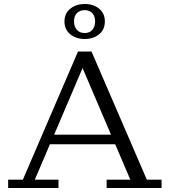

<svg xmlns="http://www.w3.org/2000/svg" viewBox="-20 -945 853 965"><path d="M406 -749Q363 -749 333.5 -772.5Q304 -796 304 -837Q304 -878 333.5 -901.5Q363 -925 406 -925Q449 -925 478 -901.5Q507 -878 507 -837Q507 -796 478 -772.5Q449 -749 406 -749ZM406 -779Q430 -779 444 -795Q458 -811 458 -837Q458 -864 444 -879Q430 -894 406 -894Q381 -894 366.5 -879Q352 -864 352 -837Q352 -811 366.5 -795Q381 -779 406 -779ZM21 0V-42H95L372 -686H440L718 -42H792V0H516V-42H635L559 -220H231L155 -42H274V0ZM252 -268H538L395 -603Z"/></svg>

Font: Montagu Slab 16pt Light
Style: Regular
Weight: 300
Designer: Florian Karsten
Foundry: Florian Karsten
Version: Version 1.000; ttfautohint (v1.8.3)